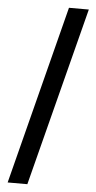

<svg xmlns="http://www.w3.org/2000/svg" viewBox="-70 -906 610 1214"><g transform="rotate(5 235.0 -299.0)"><path d="M443 -866H317L27 268H152Z"/></g></svg>

Font: Noto Sans Telugu UI
Style: Bold
Weight: 700
Designer: Jelle Bosma - Monotype Design Team
Foundry: Monotype Imaging Inc.
Version: Version 2.005